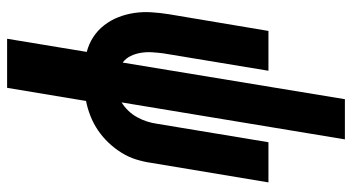

<svg xmlns="http://www.w3.org/2000/svg" viewBox="-245 -530 990 540"><g transform="rotate(90 250.0 -260.0)"><path d="M89 215 126 -9Q103 -15 84 -27.5Q65 -40 51 -58Q37 -76 28.5 -97.5Q20 -119 16.5 -142.5Q13 -166 14.5 -190.5Q16 -215 20 -240L67 -520H179L130 -224Q128 -208 127 -192.5Q126 -177 128.5 -161.5Q131 -146 137.5 -132.5Q144 -119 156 -110L259 -735H372L268 -107Q281 -115 291.5 -126Q302 -137 309.5 -150.5Q317 -164 321.5 -178Q326 -192 328 -206L380 -520H493L438 -190Q435 -169 428.5 -148Q422 -127 410 -107.5Q398 -88 382 -71Q366 -54 347 -41Q328 -28 306.5 -19.5Q285 -11 264 -7L227 215Z"/></g></svg>

Font: Iosevka SS04 Heavy
Style: Italic
Weight: 900
Italic angle: -9°
Monospace: yes
Designer: Belleve Invis
Foundry: Belleve Invis
Version: Version 19.0.0; ttfautohint (v1.8.4)